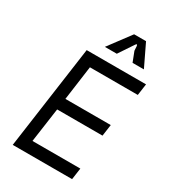

<svg xmlns="http://www.w3.org/2000/svg" viewBox="-220 -1025 996 1129"><g transform="rotate(30 278.0 -460.0)"><path d="M55 0 153 -700H556L545 -622H220L188 -389H496L485 -311H177L144 -78H469L458 0ZM236 -770 348 -920H429L501 -770H424L398 -837L396 -868Q395 -876 391.5 -876.5Q388 -877 383 -869L317 -770Z"/></g></svg>

Font: Finlandica
Style: Italic
Weight: 400
Italic angle: -8°
Designer: Niklas Ekholm, Juho Hiilivirta, Jaakko Suomalainen
Foundry: Helsinki Type Studio
Version: Version 1.064